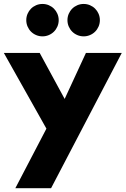

<svg xmlns="http://www.w3.org/2000/svg" viewBox="-39 -740 652 996"><path d="M40.5 236.4 201.8 -72.7 -19.1 -465.5H166.8L296.4 -226.8L406.8 -465.5H592.7L225.9 236.4ZM395 -551.4Q377.7 -551.4 362.3 -558Q346.8 -564.5 335.5 -575.9Q324.1 -587.3 317.5 -602.7Q310.9 -618.2 310.9 -635.5Q310.9 -652.7 317.5 -668.2Q324.1 -683.6 335.5 -695Q346.8 -706.4 362.3 -713Q377.7 -719.5 395 -719.5Q412.3 -719.5 427.7 -713Q443.2 -706.4 454.5 -695Q465.9 -683.6 472.5 -668.2Q479.1 -652.7 479.1 -635.5Q479.1 -618.2 472.5 -602.7Q465.9 -587.3 454.5 -575.9Q443.2 -564.5 427.7 -558Q412.3 -551.4 395 -551.4ZM181.4 -551.4Q164.1 -551.4 148.6 -558Q133.2 -564.5 121.8 -575.9Q110.5 -587.3 103.9 -602.7Q97.3 -618.2 97.3 -635.5Q97.3 -652.7 103.9 -668.2Q110.5 -683.6 121.8 -695Q133.2 -706.4 148.6 -713Q164.1 -719.5 181.4 -719.5Q198.6 -719.5 214.1 -713Q229.5 -706.4 240.9 -695Q252.3 -683.6 258.9 -668.2Q265.5 -652.7 265.5 -635.5Q265.5 -618.2 258.9 -602.7Q252.3 -587.3 240.9 -575.9Q229.5 -564.5 214.1 -558Q198.6 -551.4 181.4 -551.4Z"/></svg>

Font: Spartan ExtBd
Style: Regular
Weight: 800
Designer: Matt Bailey, Mirko Velimirovic
Foundry: Matt Bailey
Version: Version 1.005